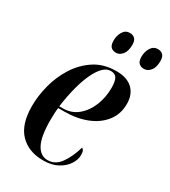

<svg xmlns="http://www.w3.org/2000/svg" viewBox="-184 -833 831 936"><g transform="rotate(30 232.0 -365.0)"><path d="M210 10Q128 10 79.5 -40Q31 -90 31 -194Q31 -249 46.5 -310Q62 -371 95.5 -424.5Q129 -478 180.5 -512Q232 -546 304 -546Q363 -546 395 -516Q427 -486 427 -432Q427 -375 394.5 -333.5Q362 -292 306.5 -270Q251 -248 181 -248H147Q145 -240 144 -216.5Q143 -193 143 -180Q143 -86 165.5 -44Q188 -2 228 -2Q271 -2 299 -41Q327 -80 344 -139Q350 -137 354 -129.5Q358 -122 358 -104Q358 -79 341 -52.5Q324 -26 291 -8Q258 10 210 10ZM167 -258Q216 -258 251 -287.5Q286 -317 304.5 -363.5Q323 -410 323 -462Q323 -501 313 -517Q303 -533 279 -533Q236 -533 200.5 -459.5Q165 -386 147 -258ZM413 -622Q395 -622 384 -632.5Q373 -643 373 -668Q373 -696 386.5 -718Q400 -740 425 -740Q443 -740 453.5 -729.5Q464 -719 464 -695Q464 -659 448.5 -640.5Q433 -622 413 -622ZM256 -622Q237 -622 226.5 -632.5Q216 -643 216 -668Q216 -696 229 -718Q242 -740 267 -740Q285 -740 295.5 -729.5Q306 -719 306 -696Q306 -659 290.5 -640.5Q275 -622 256 -622Z"/></g></svg>

Font: Noto Serif Display ExtraCondensed SemiBold
Style: Italic
Weight: 600
Width: 2
Italic angle: -12°
Designer: Monotype Design Team
Foundry: Monotype Imaging Inc.
Version: Version 2.009